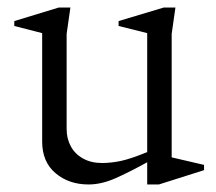

<svg xmlns="http://www.w3.org/2000/svg" viewBox="-20 -480 574 510"><path d="M215 10Q163 10 127.5 -20Q92 -50 92 -104V-392L18 -411V-424L136 -460H167L157 -390V-137Q157 -112 168 -91.5Q179 -71 200.5 -59Q222 -47 251 -47Q275 -47 301 -52.5Q327 -58 371 -76V-392L295 -411V-424L415 -460H446L436 -390V-62L522 -42V-28L402 10H371V-49Q322 -22 285.5 -6Q249 10 215 10Z"/></svg>

Font: Ancizar Serif Light
Style: Regular
Weight: 300
Designer: Cesar Puertas, Viviana Monsalve, Julian Moncada, Julian Prieto, Jose Castro, Felipe Aragon, Mariel Hernandez, Sara Alarc
Version: Version 8.100